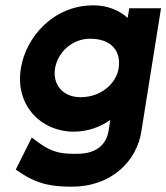

<svg xmlns="http://www.w3.org/2000/svg" viewBox="-20 -502 623 719"><path d="M58 -245C36 -105 136 -9 255 -9C309 -9 355 -26 393 -53L387 -14C378 42 339 74 268 74C216 74 180 73 123 31L99 13L39 133L54 143C125 192 186 197 249 197C400 197 492 99 509 -8L583 -471H464L458 -435C428 -462 385 -482 330 -482C178 -482 76 -361 58 -245ZM186 -245C196 -307 251 -357 317 -357C396 -357 435 -312 424 -245C415 -190 359 -138 282 -138C212 -138 177 -189 186 -245Z"/></svg>

Font: Charger Sport
Style: UltObl
Weight: 1000
Designer: Jasper
Foundry: Cannot Into Space Fonts
Version: Version 1.1